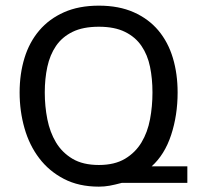

<svg xmlns="http://www.w3.org/2000/svg" viewBox="-20 -660 723 693"><path d="M419.9 0Q394.5 6.8 375.5 10.3Q356.4 13.7 336.9 13.7Q264.6 13.7 210.9 -14.2Q157.2 -42 121.6 -88.9Q85.9 -135.7 68.4 -197.3Q50.8 -258.8 50.8 -326.2Q50.8 -393.6 68.4 -450.7Q85.9 -507.8 121.6 -549.8Q157.2 -591.8 210.9 -615.7Q264.6 -639.6 336.9 -639.6Q409.2 -639.6 462.9 -615.7Q516.6 -591.8 551.8 -549.8Q586.9 -507.8 604 -450.7Q621.1 -393.6 621.1 -326.2Q621.1 -244.1 597.7 -172.9Q574.2 -101.6 527.3 -59.6H656.2V0ZM530.3 -326.2Q530.3 -376 521.5 -418.9Q512.7 -461.9 490.7 -494.1Q468.8 -526.4 431.2 -544.9Q393.6 -563.5 336.9 -563.5Q279.3 -563.5 241.7 -544.9Q204.1 -526.4 182.1 -494.1Q160.2 -461.9 150.9 -418.9Q141.6 -376 141.6 -326.2Q141.6 -276.4 150.9 -229.5Q160.2 -182.6 182.1 -146Q204.1 -109.4 241.7 -86.9Q279.3 -64.5 336.9 -64.5Q393.6 -64.5 431.2 -86.9Q468.8 -109.4 490.7 -146Q512.7 -182.6 521.5 -229.5Q530.3 -276.4 530.3 -326.2Z"/></svg>

Font: Padauk GrcRegTest
Style: Regular
Weight: 500
Designer: Debbi Hosken
Foundry: SIL
Version: Version 2.0